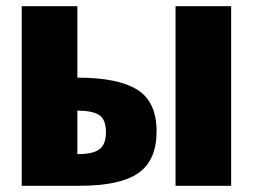

<svg xmlns="http://www.w3.org/2000/svg" viewBox="-20 -598 814 618"><path d="M50 0V-578H229V-348H231Q359 -348 421.5 -309.5Q484 -271 484 -175Q484 -82 425.5 -41Q367 0 235 0ZM545 0V-578H724V0ZM229 -102H232Q280 -102 300.5 -118Q321 -134 321 -172Q321 -212 301 -226.5Q281 -241 233 -242H229Z"/></svg>

Font: Oswald Heavy
Style: Regular
Weight: 400
Designer: Vernon Adams
Foundry: Vernon Adams
Version: Version 4.101